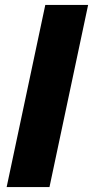

<svg xmlns="http://www.w3.org/2000/svg" viewBox="-20 -760 378 780"><path d="M7 0 164 -740H338L181 0Z"/></svg>

Font: Be Vietnam Pro ExtraBold
Style: Italic
Weight: 800
Italic angle: -12°
Designer: Lam Bao, Tony Le, Vietanh Nguyen
Foundry: Yellow Type Foundry
Version: Version 1.002; ttfautohint (v1.8.3)